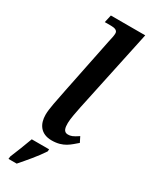

<svg xmlns="http://www.w3.org/2000/svg" viewBox="-250 -807 840 1074"><g transform="rotate(30 170.0 -269.5)"><path d="M180 11C256 11 288 -26 324 -56L307 -90C273 -67 260 -63 242 -63C213 -63 210 -91 210 -119C210 -146 221 -199 227 -229L340 -760H118L107 -711H148C173 -711 190 -704 190 -686C190 -669 185 -651 180 -628L107 -269C93 -198 79 -136 79 -97C79 -39 107 11 180 11ZM23 221H76C115 176 160 124 192 75L193 61H81C64 109 43 160 25 204Z"/></g></svg>

Font: Noto Serif Semi
Style: Italic
Weight: 600
Italic angle: -12°
Designer: Monotype Design Team
Foundry: Monotype Imaging Inc.
Version: Version 1.901